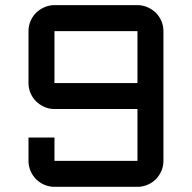

<svg xmlns="http://www.w3.org/2000/svg" viewBox="-20 -720 740 740"><path d="M609.9 -100.1Q609.9 -79.6 602.1 -61.3Q594.2 -43 580.6 -29.3Q566.9 -15.6 548.6 -7.8Q530.3 0 509.8 0H189.9Q169.4 0 151.1 -7.8Q132.8 -15.6 119.1 -29.3Q105.5 -43 97.7 -61.3Q89.8 -79.6 89.8 -100.1V-189.9H189.9V-100.1H509.8V-299.8H189.9Q169.4 -299.8 151.1 -307.9Q132.8 -315.9 119.1 -329.3Q105.5 -342.8 97.7 -361.1Q89.8 -379.4 89.8 -399.9V-600.1Q89.8 -620.6 97.7 -638.9Q105.5 -657.2 119.1 -670.7Q132.8 -684.1 151.1 -692.1Q169.4 -700.2 189.9 -700.2H509.8Q530.3 -700.2 548.6 -692.1Q566.9 -684.1 580.6 -670.7Q594.2 -657.2 602.1 -638.9Q609.9 -620.6 609.9 -600.1ZM509.8 -399.9V-600.1H189.9V-399.9Z"/></svg>

Font: Aldrich
Style: Regular
Weight: 400
Designer: Matthew Desmond
Foundry: Matthew Desmond
Version: Version 1.001 2011